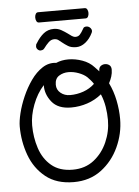

<svg xmlns="http://www.w3.org/2000/svg" viewBox="-52 -740 578 801"><g transform="rotate(-5 237.0 -339.5)"><path d="M225 20Q153 20 107.5 -16.5Q62 -53 41 -110.5Q20 -168 20 -231Q20 -253 28 -286Q36 -319 51.5 -354.5Q67 -390 88.5 -420.5Q110 -451 137 -468.5Q164 -486 195 -482Q218 -492 246 -492Q275 -492 304.5 -481.5Q334 -471 353 -450L371 -431V-434Q371 -447 379 -453Q387 -459 397 -459Q407 -459 415 -453Q423 -447 423 -434Q423 -419 418.5 -405Q414 -391 407 -378Q424 -343 432 -303.5Q440 -264 440 -226Q440 -165 414 -108.5Q388 -52 340 -16Q292 20 225 20ZM241 -343Q270 -343 297 -352.5Q324 -362 344 -381Q339 -389 332.5 -396.5Q326 -404 319 -411Q306 -423 284.5 -431Q263 -439 242 -439Q220 -439 202.5 -428Q185 -417 185 -391Q185 -370 201.5 -356.5Q218 -343 241 -343ZM225 -32Q277 -32 313.5 -60.5Q350 -89 369.5 -133.5Q389 -178 389 -226Q389 -253 384.5 -281Q380 -309 369 -335Q342 -313 309 -302Q276 -291 241 -291Q186 -291 160 -323.5Q134 -356 135 -394Q106 -362 89 -317Q72 -272 72 -231Q72 -181 87 -135Q102 -89 136 -60.5Q170 -32 225 -32ZM135 -539Q128 -539 122.5 -544.5Q117 -550 117 -557Q117 -566 121 -570Q136 -595 154 -609.5Q172 -624 197 -624Q214 -624 228 -616Q242 -608 253 -600Q262 -593 269.5 -588Q277 -583 285 -583Q296 -583 303 -590.5Q310 -598 319 -614Q322 -622 333 -622Q344 -622 351 -613Q358 -604 353 -594Q341 -569 322.5 -554.5Q304 -540 284 -540Q263 -540 250 -548Q237 -556 226 -565Q219 -571 212 -576Q205 -581 195 -581Q182 -581 171.5 -571Q161 -561 150 -546Q147 -542 142.5 -540.5Q138 -539 135 -539ZM138 -656Q131 -656 127.5 -662.5Q124 -669 124 -678Q124 -686 127.5 -692.5Q131 -699 138 -699H333Q340 -699 343.5 -692.5Q347 -686 347 -678Q347 -669 343.5 -662.5Q340 -656 333 -656Z"/></g></svg>

Font: Twinkle Star
Style: Regular
Weight: 400
Designer: Robert E. Leuschke
Foundry: Robert E. Leuschke
Version: Version 2.010; ttfautohint (v1.8.3)